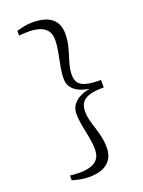

<svg xmlns="http://www.w3.org/2000/svg" viewBox="-172 -881 813 1095"><g transform="rotate(-20 234.5 -334.0)"><path d="M172 136Q147 136 122.2 131.2Q97.5 126.5 72.5 119V90Q76 91 89.2 92Q102.5 93 116.2 93.5Q130 94 134.5 94Q163.5 94 192 86.5Q220.5 79 239 58.2Q257.5 37.5 257.5 -3Q257.5 -35.5 250 -74.2Q242.5 -113 234.8 -153Q227 -193 227 -229Q227 -259 243.2 -281.2Q259.5 -303.5 286.8 -317.5Q314 -331.5 347.5 -336Q314 -341 286.8 -353.5Q259.5 -366 243.2 -387.2Q227 -408.5 227 -439Q227 -475 234.8 -515.2Q242.5 -555.5 250 -594.5Q257.5 -633.5 257.5 -666Q257.5 -705.5 238.8 -726.2Q220 -747 191.5 -754.5Q163 -762 134.5 -762Q131 -762 117.2 -761.8Q103.5 -761.5 89.8 -760.8Q76 -760 72.5 -759V-788Q99.5 -795.5 121.2 -799.8Q143 -804 169 -804Q246.5 -804 285.2 -772.5Q324 -741 324 -680Q324 -645 317.2 -614.5Q310.5 -584 301.2 -555.8Q292 -527.5 285 -500Q278 -472.5 278 -444Q278 -415.5 291 -397.2Q304 -379 336 -370Q368 -361 425 -361.5V-316Q368 -316.5 336 -305.8Q304 -295 291 -274.5Q278 -254 278 -225Q278 -196.5 285 -169Q292 -141.5 301.2 -113.2Q310.5 -85 317.2 -54.2Q324 -23.5 324 12Q324 72 285 104Q246 136 172 136Z"/></g></svg>

Font: Merriweather 96pt Light
Style: Regular
Weight: 300
Version: Version 2.100